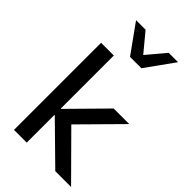

<svg xmlns="http://www.w3.org/2000/svg" viewBox="-281 -1018 1099 1099"><g transform="rotate(45 268.0 -469.0)"><path d="M74 0V-705H177V-276H180L391 -490H517L261 -231V-277L536 0H408L180 -224H177V0ZM248 -765 124 -938H201L294 -826L388 -938H464L340 -765Z"/></g></svg>

Font: Nunito Sans 11pt SemiBold
Style: Regular
Weight: 600
Version: Version 3.101;gftools[0.9.27]